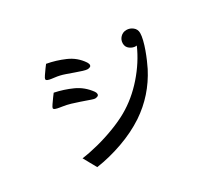

<svg xmlns="http://www.w3.org/2000/svg" viewBox="-133 -920 1266 1153"><g transform="rotate(-30 500.0 -343.5)"><path d="M465 -378Q465 -368 456 -364.5Q447 -361 439 -361Q433 -361 415.5 -367Q398 -373 379.5 -379.5Q361 -386 352 -389Q326 -398 299 -406Q272 -414 244 -418Q239 -419 225.5 -421Q212 -423 200.5 -427Q189 -431 189 -438Q189 -443 200.5 -460Q212 -477 224.5 -494Q237 -511 241 -516Q304 -503 361.5 -477Q419 -451 458 -397Q465 -387 465 -378ZM870 -567Q870 -548 863 -519.5Q856 -491 845 -460.5Q834 -430 822 -402.5Q810 -375 801 -357Q728 -215 597 -127Q521 -77 428 -44Q335 -11 244 2L194 -88Q247 -95 309 -111Q371 -127 431 -150Q491 -173 537 -199Q627 -250 700.5 -334Q774 -418 815 -512L810 -511Q788 -510 768 -524.5Q748 -539 748 -564Q748 -589 765 -606.5Q782 -624 807 -624Q831 -624 850.5 -608.5Q870 -593 870 -567ZM513 -553Q513 -543 504.5 -539.5Q496 -536 488 -536Q478 -536 457 -542.5Q436 -549 411 -558Q386 -567 363 -575Q340 -583 326 -586Q318 -588 309 -589.5Q300 -591 291 -592Q285 -593 272 -594.5Q259 -596 248 -600Q237 -604 237 -612Q237 -617 248 -633.5Q259 -650 271.5 -667Q284 -684 288 -689Q350 -678 410 -652Q470 -626 506 -572Q508 -568 510.5 -563Q513 -558 513 -553Z"/></g></svg>

Font: Kaisei Decol Medium
Style: Regular
Weight: 500
Designer: Font-Kai, 金井和夫
Foundry: KAZUO KANAI
Version: Version 5.003